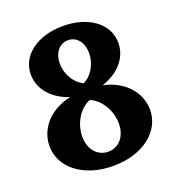

<svg xmlns="http://www.w3.org/2000/svg" viewBox="-132 -821 865 942"><g transform="rotate(-20 300.0 -350.0)"><path d="M38 -183C38 -70 146 15 301 15C455 15 563 -70 563 -183C563 -278 489 -354 385 -375C469 -402 529 -464 529 -545C529 -644 435 -715 301 -715C167 -715 72 -644 72 -545C72 -464 132 -402 216 -375C112 -354 38 -278 38 -183ZM205 -171C205 -241 245 -306 301 -329C356 -306 396 -241 396 -171C396 -105 356 -59 301 -59C245 -59 205 -105 205 -171ZM224 -546C224 -602 256 -641 301 -641C346 -641 377 -602 377 -546C377 -491 346 -437 301 -416C256 -437 224 -491 224 -546Z"/></g></svg>

Font: LT Superior Serif ExtraBold
Style: Regular
Weight: 800
Designer: Daniel Lyons
Foundry: LyonsType
Version: Version 2.120;FEAKit 1.0